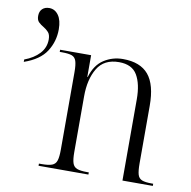

<svg xmlns="http://www.w3.org/2000/svg" viewBox="-80 -793 868 872"><g transform="rotate(10 354.0 -357.0)"><path d="M154 0V-10H166Q198 -10 214 -16Q230 -22 235.5 -39Q241 -56 241 -90V-447Q241 -481 235.5 -498Q230 -515 215 -520.5Q200 -526 170 -526H159V-536H302V-436H304Q321 -493 360.5 -518.5Q400 -544 448 -544Q528 -544 566 -498.5Q604 -453 604 -356V-90Q604 -56 609 -39Q614 -22 629 -16Q644 -10 674 -10H681V0H541V-375Q541 -445 517 -486Q493 -527 433 -527Q364 -527 333.5 -476Q303 -425 303 -347V-90Q303 -56 308.5 -39Q314 -22 329.5 -16Q345 -10 376 -10H384V0ZM6 -464Q49 -480 74.5 -507.5Q100 -535 100 -573Q100 -595 90 -606Q80 -617 67 -624.5Q54 -632 44 -641.5Q34 -651 34 -670Q34 -691 46 -702.5Q58 -714 78 -714Q104 -714 120.5 -691Q137 -668 137 -626Q137 -570 107.5 -524Q78 -478 6 -453Z"/></g></svg>

Font: Noto Serif Display SemiCondensed Light
Style: Regular
Weight: 300
Width: 4
Designer: Monotype Design Team
Foundry: Monotype Imaging Inc.
Version: Version 2.009